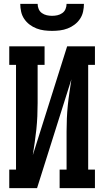

<svg xmlns="http://www.w3.org/2000/svg" viewBox="-20 -975 540 995"><path d="M28 0V-96H63V-639H28V-735H211V-639H175V-441Q175 -407 173.5 -373Q172 -339 168.5 -305Q165 -271 160 -237.5Q155 -204 150 -171L328 -735H472V-639H437V-96H472V0H289V-96H325V-294Q325 -328 326.5 -362Q328 -396 331.5 -430Q335 -464 340 -497.5Q345 -531 350 -564L172 0ZM250 -815Q230 -815 209.5 -817.5Q189 -820 169.5 -827.5Q150 -835 133.5 -847.5Q117 -860 105.5 -877Q94 -894 89.5 -914.5Q85 -935 85 -955H175Q175 -941 180.5 -928Q186 -915 197.5 -907Q209 -899 222.5 -896Q236 -893 250 -893Q264 -893 277.5 -896Q291 -899 302.5 -907Q314 -915 319.5 -928Q325 -941 325 -955H415Q415 -935 410.5 -914.5Q406 -894 394.5 -877Q383 -860 366.5 -847.5Q350 -835 330.5 -827.5Q311 -820 290.5 -817.5Q270 -815 250 -815Z"/></svg>

Font: Iosevka Gothic
Style: Bold
Weight: 700
Monospace: yes
Designer: Belleve Invis
Foundry: Belleve Invis
Version: Version 15.5.1; ttfautohint (v1.8.4)